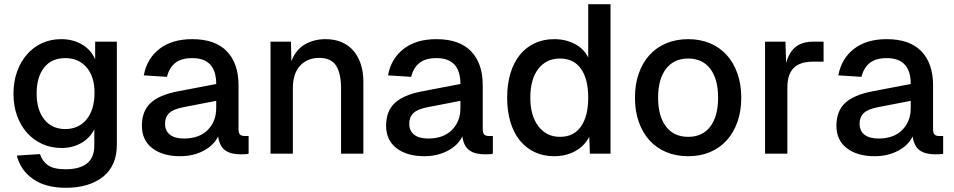

<svg xmlns="http://www.w3.org/2000/svg" viewBox="-20 -730 4533 912"><path d="M292 162Q196 162 136.5 120Q77 78 60 9L170 2Q181 36 208 55Q235 74 292 74Q358 74 393 46.5Q428 19 428 -39V-116Q408 -75 366.5 -51Q325 -27 273 -27Q223 -27 181 -46Q139 -65 108.5 -99Q78 -133 61 -180.5Q44 -228 44 -285Q44 -342 61 -389.5Q78 -437 108 -471.5Q138 -506 179.5 -525Q221 -544 270 -544Q327 -544 370 -518.5Q413 -493 432 -448V-532H535V-42Q535 57 469.5 109.5Q404 162 292 162ZM290 -117Q353 -117 390.5 -162Q428 -207 429 -286Q430 -364 392 -409Q354 -454 290 -454Q225 -454 189.5 -409Q154 -364 154 -286Q154 -208 190.5 -162.5Q227 -117 290 -117Z M836 12Q753 12 703.5 -26Q654 -64 654 -133Q654 -202 695 -240.5Q736 -279 824 -296L1007 -331Q1007 -454 893 -454Q842 -454 813 -431.5Q784 -409 773 -365L663 -372Q678 -452 737.5 -498Q797 -544 893 -544Q1002 -544 1057.5 -486.5Q1113 -429 1113 -325V-118Q1113 -98 1120 -91Q1127 -84 1142 -84H1161V0Q1156 2 1144.5 2.5Q1133 3 1122 3Q1076 3 1049.5 -16Q1023 -35 1016 -82Q996 -40 947 -14Q898 12 836 12ZM854 -72Q926 -72 966.5 -112.5Q1007 -153 1007 -217V-251L852 -221Q804 -212 784 -193Q764 -174 764 -143Q764 -108 787.5 -90Q811 -72 854 -72Z M1265 0V-532H1362L1364 -439Q1385 -494 1428 -519Q1471 -544 1526 -544Q1571 -544 1604.5 -529Q1638 -514 1660.5 -487Q1683 -460 1694.5 -423Q1706 -386 1706 -342V0H1600V-310Q1600 -381 1576.5 -418Q1553 -455 1497 -455Q1440 -455 1405.5 -418Q1371 -381 1371 -310V0Z M1996 12Q1913 12 1863.5 -26Q1814 -64 1814 -133Q1814 -202 1855 -240.5Q1896 -279 1984 -296L2167 -331Q2167 -454 2053 -454Q2002 -454 1973 -431.5Q1944 -409 1933 -365L1823 -372Q1838 -452 1897.5 -498Q1957 -544 2053 -544Q2162 -544 2217.5 -486.5Q2273 -429 2273 -325V-118Q2273 -98 2280 -91Q2287 -84 2302 -84H2321V0Q2316 2 2304.5 2.5Q2293 3 2282 3Q2236 3 2209.5 -16Q2183 -35 2176 -82Q2156 -40 2107 -14Q2058 12 1996 12ZM2014 -72Q2086 -72 2126.5 -112.5Q2167 -153 2167 -217V-251L2012 -221Q1964 -212 1944 -193Q1924 -174 1924 -143Q1924 -108 1947.5 -90Q1971 -72 2014 -72Z M2612 12Q2561 12 2519.5 -7.5Q2478 -27 2449 -63Q2420 -99 2404.5 -150.5Q2389 -202 2389 -266Q2389 -330 2404.5 -381.5Q2420 -433 2449 -469Q2478 -505 2519.5 -524.5Q2561 -544 2612 -544Q2667 -544 2710 -521.5Q2753 -499 2774 -457V-710H2880V0H2782L2779 -80Q2756 -36 2712 -12Q2668 12 2612 12ZM2640 -80Q2705 -80 2739.5 -129Q2774 -178 2774 -266Q2774 -355 2739.5 -403.5Q2705 -452 2640 -452Q2575 -452 2537 -403Q2499 -354 2499 -266Q2499 -180 2537.5 -130Q2576 -80 2640 -80Z M3249 12Q3192 12 3145 -7.5Q3098 -27 3065 -63.5Q3032 -100 3014 -151.5Q2996 -203 2996 -266Q2996 -329 3014 -380.5Q3032 -432 3065 -468.5Q3098 -505 3145 -524.5Q3192 -544 3249 -544Q3306 -544 3352.5 -524.5Q3399 -505 3432 -468.5Q3465 -432 3483 -380.5Q3501 -329 3501 -266Q3501 -203 3483 -151.5Q3465 -100 3432 -63.5Q3399 -27 3352.5 -7.5Q3306 12 3249 12ZM3249 -80Q3317 -80 3354 -129Q3391 -178 3391 -266Q3391 -354 3354 -403Q3317 -452 3249 -452Q3181 -452 3143.5 -403Q3106 -354 3106 -266Q3106 -178 3143.5 -129Q3181 -80 3249 -80Z M3614 0V-532H3711L3714 -431Q3729 -484 3760.5 -508Q3792 -532 3841 -532H3892V-437H3841Q3780 -437 3750 -407Q3720 -377 3720 -314V0Z M4135 12Q4052 12 4002.5 -26Q3953 -64 3953 -133Q3953 -202 3994 -240.5Q4035 -279 4123 -296L4306 -331Q4306 -454 4192 -454Q4141 -454 4112 -431.5Q4083 -409 4072 -365L3962 -372Q3977 -452 4036.5 -498Q4096 -544 4192 -544Q4301 -544 4356.5 -486.5Q4412 -429 4412 -325V-118Q4412 -98 4419 -91Q4426 -84 4441 -84H4460V0Q4455 2 4443.5 2.5Q4432 3 4421 3Q4375 3 4348.5 -16Q4322 -35 4315 -82Q4295 -40 4246 -14Q4197 12 4135 12ZM4153 -72Q4225 -72 4265.5 -112.5Q4306 -153 4306 -217V-251L4151 -221Q4103 -212 4083 -193Q4063 -174 4063 -143Q4063 -108 4086.5 -90Q4110 -72 4153 -72Z"/></svg>

Font: Geist Med
Style: Regular
Weight: 400
Designer: Basement.studio, Andrés Briganti, Mateo Zaragoza
Foundry: Basement.studio, Vercel, Andrés Briganti, Guido Ferreyra, Mateo Zaragoza
Version: Version 1.401